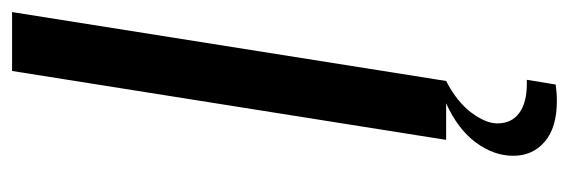

<svg xmlns="http://www.w3.org/2000/svg" viewBox="-340 -438 965 326"><g transform="rotate(-90 143.0 -274.5)"><path d="M186 -737H286L169 0H69ZM42 114Q42 81 64.5 50.5Q87 20 131 0H169Q134 18 115.5 42.5Q97 67 97 87Q97 111 114.5 124Q132 137 164 137H171L163 186Q149 188 135 188Q90 188 66 167.5Q42 147 42 114Z"/></g></svg>

Font: Exo Medium
Style: Italic
Weight: 500
Italic angle: -9°
Designer: Natanael Gama
Foundry: Natanael Gama
Version: Version 1.500; ttfautohint (v1.6)